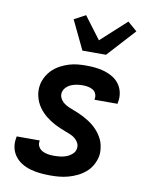

<svg xmlns="http://www.w3.org/2000/svg" viewBox="-88 -852 727 929"><g transform="rotate(10 275.0 -387.5)"><path d="M223 12Q198 12 173.5 9.5Q149 7 126 0.5Q103 -6 83 -18Q63 -30 49 -48.5Q35 -67 30 -90.5Q25 -114 30 -139L31 -146H144V-143Q141 -128 148 -115.5Q155 -103 167 -96.5Q179 -90 193.5 -87.5Q208 -85 223 -85Q238 -85 253.5 -86.5Q269 -88 284 -93.5Q299 -99 312.5 -110.5Q326 -122 328 -137Q331 -152 325 -164.5Q319 -177 308.5 -186Q298 -195 285 -200.5Q272 -206 258.5 -211Q245 -216 232 -221.5Q219 -227 206.5 -233.5Q194 -240 182.5 -247.5Q171 -255 160.5 -263.5Q150 -272 140.5 -282Q131 -292 123 -303.5Q115 -315 109.5 -327.5Q104 -340 100.5 -354Q97 -368 96.5 -382.5Q96 -397 99 -413Q103 -433 114 -453Q125 -473 141.5 -488.5Q158 -504 178 -514.5Q198 -525 219 -531.5Q240 -538 261 -540Q282 -542 303 -542Q327 -542 350.5 -539.5Q374 -537 396 -530Q418 -523 437 -511Q456 -499 468.5 -481Q481 -463 485.5 -440Q490 -417 485 -393L484 -386H371V-389Q374 -403 369 -415Q364 -427 353.5 -433.5Q343 -440 329.5 -442.5Q316 -445 303 -445Q289 -445 275.5 -443Q262 -441 248 -435.5Q234 -430 223 -419Q212 -408 209 -394Q206 -379 212.5 -366Q219 -353 230 -344Q241 -335 253.5 -329.5Q266 -324 279.5 -319Q293 -314 306 -308.5Q319 -303 331 -296.5Q343 -290 355 -282.5Q367 -275 377.5 -266.5Q388 -258 397.5 -248Q407 -238 415 -226.5Q423 -215 429 -202.5Q435 -190 438 -176Q441 -162 442 -147.5Q443 -133 440 -118Q435 -96 423.5 -75.5Q412 -55 393.5 -39.5Q375 -24 354 -14Q333 -4 311 2Q289 8 267 10Q245 12 223 12ZM272 -610 204 -752 260 -782 342 -673 467 -787 513 -747 388 -610Z"/></g></svg>

Font: Lode Term
Style: Bold Italic
Weight: 700
Italic angle: -11°
Monospace: yes
Designer: Belleve Invis
Foundry: Belleve Invis
Version: Version 29.2.0